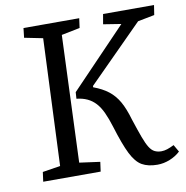

<svg xmlns="http://www.w3.org/2000/svg" viewBox="-80 -780 847 872"><g transform="rotate(-10 343.5 -344.5)"><path d="M577 14Q534 14 506 -2Q478 -18 456 -62Q434 -106 408 -191Q396 -230 383 -258Q370 -286 353.5 -304Q337 -322 315.5 -332Q294 -342 266 -345L268 -375L526 -644L444 -657L452 -703H687L680 -658L603 -643L350 -389V-383Q391 -368 418.5 -346.5Q446 -325 464.5 -292.5Q483 -260 498 -208Q515 -156 527 -123.5Q539 -91 550 -73.5Q561 -56 574.5 -49.5Q588 -43 605 -43Q618 -43 632 -47.5Q646 -52 664 -61L683 -28Q663 -9 634.5 2.5Q606 14 577 14ZM52 0 58 -44 140 -57 165 -642 80 -659 85 -703H342L336 -659L251 -642L228 -57L323 -44L317 0Z"/></g></svg>

Font: Literata 18pt
Style: Italic
Weight: 400
Italic angle: -2°
Designer: Latin by Veronika Burian and Jose Scaglione. Greek by Irene Vlachou. Cyrillic by Vera Evstafieva
Foundry: TypeTogether
Version: Version 3.103;gftools[0.9.29]